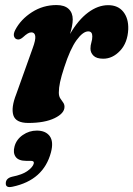

<svg xmlns="http://www.w3.org/2000/svg" viewBox="-20 -488 541 780"><path d="M50.5 -328Q41 -329.5 37.2 -339.8Q33.5 -350 42 -366.5Q64.5 -409.5 109.8 -438.5Q155 -467.5 209.5 -467.5Q242 -467.5 258.8 -451.8Q275.5 -436 275.5 -409Q275.5 -396.5 272.5 -381.2Q269.5 -366 264.5 -350Q298 -407.5 338 -437.2Q378 -467 419.5 -467Q459.5 -467 481 -440Q502.5 -413 501 -369Q498.5 -314.5 468 -282Q437.5 -249.5 399.5 -249.5Q372 -249.5 359.8 -261.8Q347.5 -274 347.5 -290.5Q347.5 -303.5 351.2 -315.5Q355 -327.5 355 -340.5Q355 -360.5 338.5 -360.5Q317 -360.5 291 -324.8Q265 -289 241 -214.5Q229 -178 224 -154.5Q219 -131 219 -112Q219 -97.5 224.8 -88.5Q230.5 -79.5 236.2 -72Q242 -64.5 242 -54Q242 -27.5 201.8 -8Q161.5 11.5 95 11.5Q44 11.5 34.2 -19.8Q24.5 -51 46 -105.5L112.5 -291.5Q125.5 -326.5 123.2 -341.5Q121 -356.5 107.5 -356.5Q100.5 -356.5 92.8 -352Q85 -347.5 72.5 -336Q60 -325.5 50.5 -328ZM87 165.5Q55 165.5 43.5 149Q32 132.5 39 107Q46.5 78.5 72.5 60.5Q98.5 42.5 129.5 42.5Q165.5 42.5 182 65Q198.5 87.5 187 131Q157 244 31 270.5Q2 277 3.5 255.5Q4.5 236 29 230Q71.5 221.5 92.2 206.2Q113 191 117 177Q120 165.5 106 165.5Z"/></svg>

Font: Fraunces 72pt S050
Style: Bold Italic
Weight: 700
Italic angle: -16°
Version: Version 1.000; ttfautohint (v1.8.3)